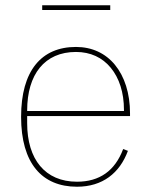

<svg xmlns="http://www.w3.org/2000/svg" viewBox="-20 -696 573 728"><path d="M272 12C139 12 60 -77 60 -253C60 -428 137 -518 268 -518C329 -518 380 -494 416 -450C452 -406 473 -343 473 -266V-256H83V-229C83 -92 151 -7 272 -7C357 -7 416 -48 447 -131L465 -124C434 -40 369 12 272 12ZM268 -499C149 -499 83 -414 83 -277V-275H450V-279C450 -346 432 -400 400 -439C368 -478 323 -499 268 -499ZM140 -676H398V-658H140Z"/></svg>

Font: Plexus Sans Thin
Style: Regular
Weight: 250
Version: Version 2.001;PS 002.001;hotconv 1.0.70;makeotf.lib2.5.58329